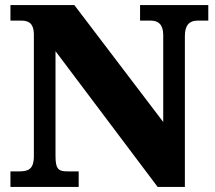

<svg xmlns="http://www.w3.org/2000/svg" viewBox="-20 -734 846 754"><path d="M21 0H289V-61H246C211 -61 198 -68 198 -121V-533L599 0H706V-593C706 -636 725 -653 755 -653H798V-714H530V-653H573C600 -653 621 -639 621 -597V-255L272 -714H21V-653H63C89 -653 113 -646 113 -597V-121C113 -68 90 -61 54 -61H21Z"/></svg>

Font: Noto Serif Georgian Black
Style: Regular
Weight: 900
Designer: Monotype Design Team, Akaki Razmadze
Foundry: Google LLC
Version: Version 2.003